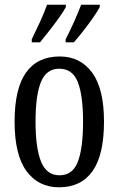

<svg xmlns="http://www.w3.org/2000/svg" viewBox="-20 -786 504 816"><path d="M231 10Q143 10 92.5 -59Q42 -128 42 -269Q42 -409 90.5 -477.5Q139 -546 234 -546Q321 -546 371.5 -477.5Q422 -409 422 -269Q422 -128 373.5 -59Q325 10 231 10ZM233 -41Q289 -41 311 -99Q333 -157 333 -269Q333 -381 310.5 -437.5Q288 -494 232 -494Q177 -494 154 -437.5Q131 -381 131 -269Q131 -157 154.5 -99Q178 -41 233 -41ZM259 -619Q279 -658 295.5 -695Q312 -732 325 -766H404V-756Q395 -739 376 -711.5Q357 -684 335 -656Q313 -628 294 -606H259ZM115 -619Q134 -658 151 -695Q168 -732 180 -766H260V-756Q251 -739 231.5 -711.5Q212 -684 190 -656Q168 -628 150 -606H115Z"/></svg>

Font: Noto Serif Lao ExtraCondensed
Style: Regular
Weight: 400
Width: 2
Designer: Monotype Design Team
Foundry: Monotype Imaging Inc.
Version: Version 2.003; ttfautohint (v1.8.4.7-5d5b)